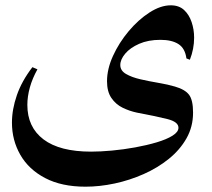

<svg xmlns="http://www.w3.org/2000/svg" viewBox="-20 -508 799 723"><path d="M121 -247Q102 -213 92.5 -179Q83 -145 83 -113Q83 -29 144 17Q205 63 323 63Q358 63 401.5 59Q445 55 489 47Q533 39 570 28Q607 17 629.5 3Q652 -11 652 -27Q652 -49 611 -59.5Q570 -70 495 -84Q467 -90 441.5 -102.5Q416 -115 399.5 -139Q383 -163 383 -202Q383 -248 405.5 -297.5Q428 -347 464.5 -390.5Q501 -434 543 -461Q585 -488 623 -488Q654 -488 673 -470.5Q692 -453 701.5 -425Q711 -397 711 -366Q711 -324 695 -283L682 -288Q677 -326 652 -342Q627 -358 584 -358Q538 -358 504 -343Q470 -328 451.5 -306Q433 -284 433 -263Q433 -242 454.5 -229.5Q476 -217 508.5 -209.5Q541 -202 576.5 -196Q612 -190 639 -182Q677 -171 692 -151Q707 -131 707 -84Q707 -31 682.5 12.5Q658 56 616 90Q574 124 521 147.5Q468 171 411.5 183Q355 195 302 195Q212 195 150 162.5Q88 130 56.5 75Q25 20 25 -46Q25 -96 43.5 -149.5Q62 -203 102 -255Z"/></svg>

Font: Bona Nova
Style: Bold
Weight: 700
Designer: Mateusz Machalski
Foundry: Capitalics
Version: Version 4.001; ttfautohint (v1.8.3)